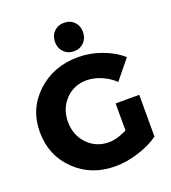

<svg xmlns="http://www.w3.org/2000/svg" viewBox="-167 -1069 1077 1206"><g transform="rotate(-20 371.5 -466.0)"><path d="M400 -755Q359 -755 332.5 -782Q306 -809 306 -850Q306 -892 332.5 -918.5Q359 -945 400 -945Q441 -945 467 -918.5Q493 -892 493 -850Q493 -809 466.5 -782Q440 -755 400 -755ZM532 -177V-358H690V-79Q634 -38 552.5 -12.5Q471 13 398 13Q237 13 130 -91Q23 -195 23 -351Q23 -506 133.5 -609Q244 -712 410 -712Q488 -712 566 -683.5Q644 -655 698 -607L594 -479Q556 -515 506.5 -536Q457 -557 409 -557Q324 -557 267.5 -498Q211 -439 211 -351Q211 -262 268 -202.5Q325 -143 411 -143Q464 -143 532 -177Z"/></g></svg>

Font: Montserrat arm
Style: Bold
Weight: 700
Designer: Julieta Ulanovsky
Foundry: Julieta Ulanovsky
Version: Version 6.000;PS 006.000;hotconv 1.0.88;makeotf.lib2.5.64775